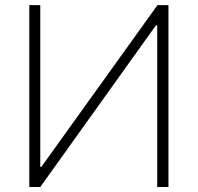

<svg xmlns="http://www.w3.org/2000/svg" viewBox="-20 -748 790 768"><path d="M97.2 -727.5H141.1V-80.6H145.5L609.9 -727.5H653.8V0H608.9V-647H604L141.1 0H97.2Z"/></svg>

Font: Inter Tight ExtraLight
Style: Regular
Weight: 250
Designer: Rasmus Andersson
Foundry: rsms
Version: Version 3.004